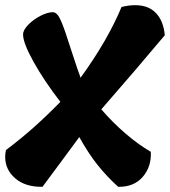

<svg xmlns="http://www.w3.org/2000/svg" viewBox="-30 -721 656 741"><path d="M-10 -116Q-10 -129 -7 -142Q98 -220 203 -328Q141 -408 100 -481.5Q59 -555 59 -588Q59 -605 79 -625.5Q99 -646 126.5 -660Q154 -674 174 -674Q191 -674 205.5 -640.5Q220 -607 243 -533Q271 -447 281 -421Q386 -566 439 -694Q466 -701 492 -701Q543 -701 572 -670.5Q601 -640 606 -585Q499 -457 361 -299Q405 -248 454.5 -205.5Q504 -163 552 -135Q555 -78 521 -38.5Q487 1 426 0Q382 -40 346.5 -84.5Q311 -129 276 -192Q256 -164 203 -93L134 0Q68 1 29 -32.5Q-10 -66 -10 -116Z"/></svg>

Font: Mogra
Style: Regular
Weight: 400
Designer: Lipi Raval
Foundry: Lipi Raval
Version: Version 1.002;PS 1.002;hotconv 1.0.88;makeotf.lib2.5.647800;